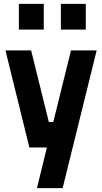

<svg xmlns="http://www.w3.org/2000/svg" viewBox="-20 -758 525 987"><path d="M8 -499 131 0H221L170 209H302L477 -499H345L254 -131H231L140 -499ZM77 -606H205V-738H77ZM293 -606H421V-738H293Z"/></svg>

Font: TitilliumText22L
Style: 999 wt
Weight: 900
Designer: Campivisivi
Foundry: Campivisivi
Version: 1.000